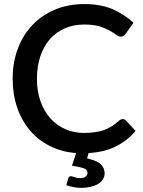

<svg xmlns="http://www.w3.org/2000/svg" viewBox="-20 -748 704 947"><path d="M602.1 -152.8 648.4 -102.5Q608.9 -54.2 551.3 -25.9Q495.6 2.4 417 6.8L409.7 33.7Q455.6 43 476.6 61.5Q496.1 80.6 496.1 106.9Q496.1 123 487.3 136.7Q479 149.9 463.9 159.2Q448.2 168.5 427.7 173.3Q404.8 178.7 380.4 178.7Q361.3 178.7 341.8 174.8Q322.8 170.9 307.1 165L316.9 131.3Q319.8 121.1 330.1 121.1Q334 121.1 337.4 122.6Q339.8 123.5 346.7 125.5Q350.6 127 358.4 128.9Q365.2 130.4 374 130.4Q393.1 130.4 402.3 123Q411.6 116.2 411.6 105.5Q411.6 87.9 392.1 81.5Q369.6 74.2 335 69.3L355.5 6.8Q284.7 2 226.1 -27.8Q166.5 -58.1 127.4 -105.5Q85.9 -154.3 64.5 -218.3Q42.5 -283.2 42.5 -359.9Q42.5 -441.9 68.4 -508.8Q94.2 -577.6 141.1 -625.5Q186 -673.3 252.9 -701.2Q317.4 -728 396.5 -728Q474.6 -728 534.7 -703.1Q594.2 -677.2 638.2 -635.7L599.6 -581.1Q595.7 -575.2 589.8 -571.3Q584.5 -567.4 575.2 -567.4Q565.4 -567.4 552.7 -577.1Q537.1 -587.9 520 -597.7Q498.5 -608.9 470.7 -618.2Q440.4 -627 396 -627Q343.3 -627 301.3 -608.9Q257.3 -589.8 227.5 -556.6Q197.3 -522.9 179.7 -472.7Q162.1 -422.9 162.1 -359.9Q162.1 -296.4 180.2 -247.1Q198.7 -196.3 229.5 -163.1Q260.7 -128.9 303.7 -110.4Q345.7 -92.3 395 -92.3Q423.3 -92.3 449.2 -96.2Q471.7 -99.1 492.7 -106.4Q508.8 -111.8 530.3 -124.5Q548.8 -136.2 565.4 -151.4Q575.7 -160.6 585.4 -160.6Q595.2 -160.6 602.1 -152.8Z"/></svg>

Font: Lato-SemiBold
Style: Regular
Weight: 500
Designer: Lukasz Dziedzic with Adam Twardoch and Botio Nikoltchev
Foundry: tyPoland Lukasz Dziedzic
Version: ""